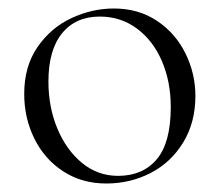

<svg xmlns="http://www.w3.org/2000/svg" viewBox="-20 -419 517 452"><path d="M37 -198Q37 -263 68.5 -308.5Q100 -354 148.5 -376.5Q197 -399 248 -399Q306 -399 349.5 -370Q393 -341 416.5 -293.5Q440 -246 440 -193Q440 -131 411.5 -84Q383 -37 335 -12Q287 13 230 13Q173 13 129 -15.5Q85 -44 61 -92.5Q37 -141 37 -198ZM382 -167Q382 -227 361 -275.5Q340 -324 302 -352Q264 -380 215 -380Q158 -380 126 -340.5Q94 -301 94 -227Q94 -167 115 -116.5Q136 -66 173 -35.5Q210 -5 258 -5Q316 -5 349 -44Q382 -83 382 -167Z"/></svg>

Font: Cormorant Infant Light
Style: Regular
Weight: 300
Designer: Christian Thalmann (Catharsis Fonts)
Version: Version 3.000